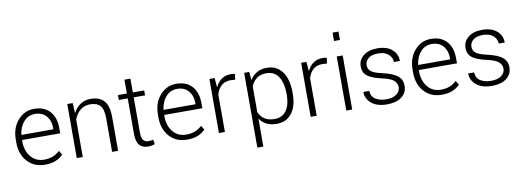

<svg xmlns="http://www.w3.org/2000/svg" viewBox="-70 -1203 5041 1848"><g transform="rotate(-10 2451.0 -279.5)"><path d="M280.8 9.8Q175.3 9.8 110.1 -61.8Q44.9 -133.3 44.9 -248.5V-275.4Q44.9 -391.1 109.6 -464.6Q174.3 -538.1 268.6 -538.1Q367.7 -538.1 422.1 -477.8Q476.6 -417.5 476.6 -312.5V-262.7H103.5V-248.5Q103.5 -157.7 151.9 -98.6Q200.2 -39.6 280.8 -39.6Q329.1 -39.6 365.5 -53.5Q401.9 -67.4 434.6 -97.7L459.5 -57.6Q429.7 -26.4 386.7 -8.3Q343.8 9.8 280.8 9.8ZM268.6 -488.3Q202.6 -488.3 158.9 -439.2Q115.2 -390.1 105.5 -312H418.5V-326.7Q418.5 -397 378.9 -442.6Q339.4 -488.3 268.6 -488.3Z M645.5 -528.3 650.4 -430.7 651.9 -430.2Q677.2 -480.5 720.7 -509.3Q764.2 -538.1 822.8 -538.1Q908.2 -538.1 952.1 -488.3Q996.1 -438.5 996.1 -327.6V0H937.5V-326.7Q937.5 -417 905.3 -452.1Q873 -487.3 808.6 -487.3Q749 -487.3 709.7 -453.1Q670.4 -418.9 650.9 -366.2V0H592.3V-528.3Z M1233.4 -663.6V-528.3H1344.2V-480.5H1233.4V-136.2Q1233.4 -83.5 1250.7 -62.3Q1268.1 -41 1297.9 -41Q1310.5 -41 1320.8 -42.2Q1331.1 -43.5 1347.2 -46.4L1355.5 -2.4Q1342.3 2.9 1324.2 6.3Q1306.2 9.8 1287.6 9.8Q1232.9 9.8 1203.9 -24.2Q1174.8 -58.1 1174.8 -136.2V-480.5H1087.9V-528.3H1174.8V-663.6Z M1669.9 9.8Q1564.5 9.8 1499.3 -61.8Q1434.1 -133.3 1434.1 -248.5V-275.4Q1434.1 -391.1 1498.8 -464.6Q1563.5 -538.1 1657.7 -538.1Q1756.8 -538.1 1811.3 -477.8Q1865.7 -417.5 1865.7 -312.5V-262.7H1492.7V-248.5Q1492.7 -157.7 1541 -98.6Q1589.4 -39.6 1669.9 -39.6Q1718.3 -39.6 1754.6 -53.5Q1791 -67.4 1823.7 -97.7L1848.6 -57.6Q1818.8 -26.4 1775.9 -8.3Q1732.9 9.8 1669.9 9.8ZM1657.7 -488.3Q1591.8 -488.3 1548.1 -439.2Q1504.4 -390.1 1494.6 -312H1807.6V-326.7Q1807.6 -397 1768.1 -442.6Q1728.5 -488.3 1657.7 -488.3Z M2224.6 -478 2181.2 -481Q2125 -481 2090.1 -450.4Q2055.2 -419.9 2040 -364.7V0H1981.4V-528.3H2032.7L2040 -440.4V-438L2041.5 -437.5Q2064 -485.4 2101.6 -511.7Q2139.2 -538.1 2193.4 -538.1Q2204.6 -538.1 2215.1 -536.4Q2225.6 -534.7 2232.4 -532.7Z M2747.1 -249.5Q2747.1 -128.9 2694.3 -59.6Q2641.6 9.8 2545.4 9.8Q2488.8 9.8 2448 -10.5Q2407.2 -30.8 2381.3 -69.3L2379.9 -68.8V203.1H2321.3V-528.3H2370.6L2377.9 -448.7L2378.9 -448.2Q2405.3 -491.7 2446 -514.9Q2486.8 -538.1 2544.4 -538.1Q2641.6 -538.1 2694.3 -463.6Q2747.1 -389.2 2747.1 -259.8ZM2688.5 -259.8Q2688.5 -362.3 2649.2 -424.8Q2609.9 -487.3 2531.2 -487.3Q2471.2 -487.3 2435.1 -459.7Q2398.9 -432.1 2379.9 -386.2V-132.8Q2400.4 -88.4 2437.5 -64Q2474.6 -39.6 2532.2 -39.6Q2610.4 -39.6 2649.4 -95.9Q2688.5 -152.3 2688.5 -249.5Z M3121.6 -478 3078.1 -481Q3022 -481 2987.1 -450.4Q2952.1 -419.9 2937 -364.7V0H2878.4V-528.3H2929.7L2937 -440.4V-438L2938.5 -437.5Q2960.9 -485.4 2998.5 -511.7Q3036.1 -538.1 3090.3 -538.1Q3101.6 -538.1 3112.1 -536.4Q3122.6 -534.7 3129.4 -532.7Z M3284.2 0H3226.1V-528.3H3284.2ZM3284.2 -679.7H3226.1V-761.7H3284.2Z M3762.2 -134.3Q3762.2 -172.4 3732.4 -199.5Q3702.6 -226.6 3621.6 -244.6Q3524.9 -265.6 3480.7 -298.3Q3436.5 -331.1 3436.5 -394Q3436.5 -456.1 3486.6 -497.1Q3536.6 -538.1 3622.6 -538.1Q3713.9 -538.1 3765.6 -494.4Q3817.4 -450.7 3817.4 -380.4H3758.8Q3758.8 -424.8 3722.7 -456.5Q3686.5 -488.3 3622.6 -488.3Q3557.6 -488.3 3526.1 -460.9Q3494.6 -433.6 3494.6 -396Q3494.6 -358.9 3521.5 -335.4Q3548.3 -312 3632.3 -293.5Q3728 -272 3774.2 -236.6Q3820.3 -201.2 3820.3 -137.2Q3820.3 -69.8 3767.8 -30Q3715.3 9.8 3625.5 9.8Q3527.3 9.8 3473.1 -35.6Q3418.9 -81.1 3418.9 -147.9H3477.1Q3480.5 -89.4 3523.2 -64.5Q3565.9 -39.6 3625.5 -39.6Q3689.9 -39.6 3726.1 -66.7Q3762.2 -93.8 3762.2 -134.3Z M4158.7 9.8Q4053.2 9.8 3988 -61.8Q3922.9 -133.3 3922.9 -248.5V-275.4Q3922.9 -391.1 3987.5 -464.6Q4052.2 -538.1 4146.5 -538.1Q4245.6 -538.1 4300 -477.8Q4354.5 -417.5 4354.5 -312.5V-262.7H3981.4V-248.5Q3981.4 -157.7 4029.8 -98.6Q4078.1 -39.6 4158.7 -39.6Q4207 -39.6 4243.4 -53.5Q4279.8 -67.4 4312.5 -97.7L4337.4 -57.6Q4307.6 -26.4 4264.6 -8.3Q4221.7 9.8 4158.7 9.8ZM4146.5 -488.3Q4080.6 -488.3 4036.9 -439.2Q3993.2 -390.1 3983.4 -312H4296.4V-326.7Q4296.4 -397 4256.8 -442.6Q4217.3 -488.3 4146.5 -488.3Z M4786.6 -134.3Q4786.6 -172.4 4756.8 -199.5Q4727.1 -226.6 4646 -244.6Q4549.3 -265.6 4505.1 -298.3Q4460.9 -331.1 4460.9 -394Q4460.9 -456.1 4511 -497.1Q4561 -538.1 4647 -538.1Q4738.3 -538.1 4790 -494.4Q4841.8 -450.7 4841.8 -380.4H4783.2Q4783.2 -424.8 4747.1 -456.5Q4710.9 -488.3 4647 -488.3Q4582 -488.3 4550.5 -460.9Q4519 -433.6 4519 -396Q4519 -358.9 4545.9 -335.4Q4572.8 -312 4656.7 -293.5Q4752.4 -272 4798.6 -236.6Q4844.7 -201.2 4844.7 -137.2Q4844.7 -69.8 4792.2 -30Q4739.7 9.8 4649.9 9.8Q4551.8 9.8 4497.6 -35.6Q4443.4 -81.1 4443.4 -147.9H4501.5Q4504.9 -89.4 4547.6 -64.5Q4590.3 -39.6 4649.9 -39.6Q4714.4 -39.6 4750.5 -66.7Q4786.6 -93.8 4786.6 -134.3Z"/></g></svg>

Font: Franko
Style: Light
Weight: 300
Designer: Google
Version: Version 1.200310; 2013